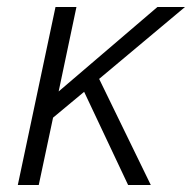

<svg xmlns="http://www.w3.org/2000/svg" viewBox="-20 -530 550 550"><path d="M31 0 139 -510H199L148 -268L431 -510H510L264 -304L412 0H347L221 -267L132 -193L91 0Z"/></svg>

Font: Radio Canada Light
Style: Italic
Weight: 300
Italic angle: -12°
Designer: Charles Daoud, Etienne Aubert Bonn, Alexandre Saumier Demers, Jacques Le Bailly
Foundry: Radio-Canada
Version: Version 2.104; ttfautohint (v1.8.4.7-5d5b);gftools[0.9.28.de